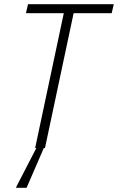

<svg xmlns="http://www.w3.org/2000/svg" viewBox="-20 -708 564 918"><path d="M148 0 285 -645H104L114 -688H524L514 -645H332L195 0ZM57 190 58 185 163 -18H197L195 -13L107 190Z"/></svg>

Font: Saira SemiCondensed ExtraLight
Style: Italic
Weight: 250
Width: 4
Italic angle: -12°
Designer: Hector Gatti with collaboration of the Omnibus-Type team
Foundry: Omnibus-Type
Version: Version 1.101